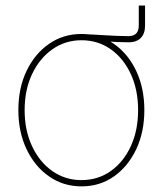

<svg xmlns="http://www.w3.org/2000/svg" viewBox="-20 -659 584 689"><path d="M272 -517.1V-537.1Q293.5 -536.1 314.5 -534.9Q335.4 -533.7 356.4 -532.5Q377.4 -531.2 398.4 -530.3Q419.4 -529.3 440.4 -529.3Q478 -529.3 478 -566.9V-639.2H500.5V-566.9Q500.5 -538.1 484.9 -522.5Q469.2 -506.8 440.4 -507.3Q398.4 -507.3 356.4 -511Q314.5 -514.6 272 -517.1ZM272.5 9.8Q207 9.8 155.8 -26.1Q104.5 -62 75.2 -123.8Q45.9 -185.5 45.9 -263.7Q45.9 -342.8 75.2 -404.3Q104.5 -465.8 155.8 -501.5Q207 -537.1 272.5 -537.1Q337.9 -537.1 388.9 -501.5Q439.9 -465.8 469 -404.1Q498 -342.3 498 -263.7Q498 -185.5 469 -123.8Q439.9 -62 389.2 -26.1Q338.4 9.8 272.5 9.8ZM272.5 -12.7Q331.5 -12.7 377.4 -45.2Q423.3 -77.6 449.5 -134.5Q475.6 -191.4 475.6 -263.7Q475.6 -336.4 449.5 -393.1Q423.3 -449.7 377.4 -482.2Q331.5 -514.6 272.5 -514.6Q213.9 -514.6 167.7 -481.9Q121.6 -449.2 95 -392.8Q68.4 -336.4 68.4 -263.7Q68.4 -191.4 95 -134.5Q121.6 -77.6 167.7 -45.2Q213.9 -12.7 272.5 -12.7Z"/></svg>

Font: Inter 24pt Thin
Style: Regular
Weight: 250
Designer: Rasmus Andersson
Foundry: rsms
Version: Version 4.001;git-66647c0bb